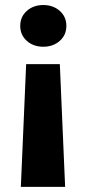

<svg xmlns="http://www.w3.org/2000/svg" viewBox="-20 -558 340 760"><path d="M83.5 -304.2H216.8L237.8 181.6H62.5ZM242.7 -455.6Q242.7 -419.4 216.6 -396.2Q190.4 -373 151.4 -373Q112.3 -373 86.2 -396.2Q60.1 -419.4 60.1 -455.6Q60.1 -491.7 86.2 -514.9Q112.3 -538.1 151.4 -538.1Q190.4 -538.1 216.6 -514.9Q242.7 -491.7 242.7 -455.6Z"/></svg>

Font: Roboto
Style: Regular
Weight: 900
Designer: Google
Version: Version 2.001171; 2014